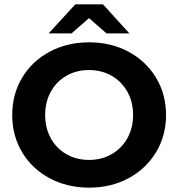

<svg xmlns="http://www.w3.org/2000/svg" viewBox="-20 -849 816 880"><path d="M388.5 11Q288 11 207.5 -32Q127 -75 81.5 -151Q36 -227 36 -322Q36 -417 81.5 -493Q127 -569 207.5 -612Q288 -655 388.5 -655Q489 -655 569 -612Q649 -569 695 -493Q741 -417 741 -322Q741 -227 695 -151Q649 -75 569 -32Q489 11 388.5 11ZM388 -116Q445 -116 491 -142Q537 -168 563.5 -215Q590 -262 590 -322Q590 -382 563.5 -429Q537 -476 491 -502Q445 -528 388 -528Q331 -528 285 -502Q239 -476 213 -429Q187 -382 187 -322Q187 -262 213 -215Q239 -168 285 -142Q331 -116 388 -116ZM468 -696 388 -766 308 -696H203L325 -829H452L573 -696Z"/></svg>

Font: Montserrat Ace
Style: Bold
Weight: 700
Designer: Julieta Ulanovsky
Foundry: Julieta Ulanovsky
Version: Version 1